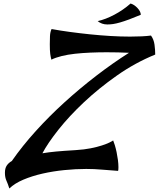

<svg xmlns="http://www.w3.org/2000/svg" viewBox="-20 -903 902 1091"><path d="M272 -564Q268 -578 265.5 -596.5Q263 -615 263 -651Q263 -674 264 -697.5Q265 -721 273 -738Q322 -729 377.5 -721.5Q433 -714 491 -708Q549 -702 607 -698.5Q665 -695 719 -695Q793 -695 838 -701Q854 -679 858 -649Q862 -619 862 -593Q747 -546 644 -473.5Q541 -401 457 -322Q373 -243 312 -166Q251 -89 221 -32Q239 -35 258 -37.5Q277 -40 299 -42Q321 -44 348 -46Q375 -48 410 -50Q459 -53 496 -60.5Q533 -68 559 -76.5Q585 -85 600.5 -92.5Q616 -100 623 -105Q627 -96 632.5 -78Q638 -60 642.5 -38.5Q647 -17 650 5.5Q653 28 653 47Q653 57 652.5 60.5Q652 64 651 68Q606 65 560.5 61Q515 57 470 57Q410 57 345.5 63.5Q281 70 221.5 83.5Q162 97 112.5 118Q63 139 33 168Q25 142 16.5 123.5Q8 105 8 79Q8 53 18.5 37.5Q29 22 47 12Q107 -74 183.5 -158.5Q260 -243 347 -322Q434 -401 527 -472.5Q620 -544 713 -603Q653 -606 586 -606Q539 -606 493 -604Q447 -602 406 -597.5Q365 -593 330.5 -584.5Q296 -576 272 -564ZM722 -883Q743 -877 761.5 -857Q780 -837 780 -819Q742 -803 713.5 -792.5Q685 -782 662.5 -775.5Q640 -769 623 -766.5Q606 -764 590 -764Q558 -764 535 -783Q580 -793 630 -819.5Q680 -846 722 -883Z"/></svg>

Font: Kaushan Script
Style: Regular
Weight: 400
Designer: Pablo Impallari
Foundry: Pablo Impallari
Version: Version 1.002